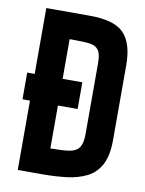

<svg xmlns="http://www.w3.org/2000/svg" viewBox="-76 -704 573 758"><g transform="rotate(10 210.0 -324.5)"><path d="M48 0V-278H18V-385H48V-649H223Q321 -649 359.5 -609Q398 -569 398 -481V-182Q398 -119 378.5 -82.5Q359 -46 324 -28.5Q289 -11 243.5 -5.5Q198 0 147 0ZM160 -106Q206 -106 234 -110Q262 -114 274.5 -131Q287 -148 287 -186V-471Q287 -508 275.5 -523Q264 -538 241 -541Q218 -544 181 -544H160V-385H239V-278H160Z"/></g></svg>

Font: New Amsterdam
Style: Regular
Weight: 400
Designer: Vladimir Nikolic
Foundry: Vladimir Nikolic
Version: Version 1.000; ttfautohint (v1.8.4.7-5d5b)